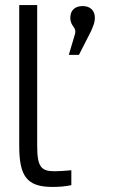

<svg xmlns="http://www.w3.org/2000/svg" viewBox="-20 -730 453 759"><path d="M196 -53C142 -53 127 -71 127 -154V-710H56V-154C56 -33 86 9 188 9C213 9 238 7 262 2V-57C241 -55 213 -53 196 -53ZM252 -513H292L340 -607C350 -630 355 -643 355 -658V-660C355 -688 337 -706 307 -706C275 -706 258 -688 258 -660C258 -623 285 -624 276 -594Z"/></svg>

Font: LT Wave Alt Light
Style: Regular
Weight: 300
Designer: Daniel Lyons
Version: Version 2.5 (Glyphs App)